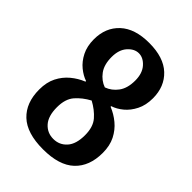

<svg xmlns="http://www.w3.org/2000/svg" viewBox="-210 -810 919 919"><g transform="rotate(45 250.0 -350.0)"><path d="M250 10Q141 10 88 -40Q35 -90 35 -180Q35 -229 53 -264.5Q71 -300 100.5 -324.5Q130 -349 165 -363V-367Q138 -376 111.5 -397.5Q85 -419 67.5 -453.5Q50 -488 50 -535Q50 -614 101.5 -662Q153 -710 250 -710Q348 -710 399 -662Q450 -614 450 -535Q450 -488 432.5 -453.5Q415 -419 389 -397.5Q363 -376 335 -367V-363Q370 -349 399.5 -324.5Q429 -300 447 -264.5Q465 -229 465 -180Q465 -90 412 -40Q359 10 250 10ZM250 -60Q291 -60 318 -90Q345 -120 345 -180Q345 -236 318 -267Q291 -298 250 -320Q209 -298 182 -267Q155 -236 155 -180Q155 -120 182 -90Q209 -60 250 -60ZM250 -409Q284 -421 307 -452Q330 -483 330 -535Q330 -584 305 -612Q280 -640 250 -640Q220 -640 195 -612Q170 -584 170 -535Q170 -483 193 -452Q216 -421 250 -409Z"/></g></svg>

Font: Cuprum
Style: Regular
Weight: 400
Designer: Jovanny Lemonad
Foundry: Jovanny Lemonad
Version: Version 3.000